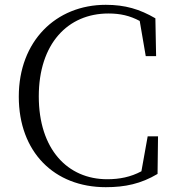

<svg xmlns="http://www.w3.org/2000/svg" viewBox="-20 -762 728 797"><path d="M419 15C499 15 565 1 634 -40L636 -196H593L567 -51C522 -27 476 -18 425 -18C261 -18 141 -142 141 -362C141 -580 261 -706 430 -706C479 -706 519 -697 560 -675L585 -529H628L625 -686C560 -724 499 -742 419 -742C212 -742 58 -591 58 -361C58 -131 205 15 419 15Z"/></svg>

Font: Noto Serif SC Light
Style: Regular
Weight: 300
Designer: Ryoko NISHIZUKA 西塚涼子 (kana & ideographs); Frank Grießhammer (Latin, Greek & Cyrillic); Wenlong ZHANG 张文龙 (bopomofo); San
Foundry: Adobe
Version: Version 2.001;hotconv 1.1.0;makeotfexe 2.6.0